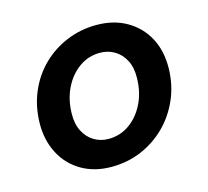

<svg xmlns="http://www.w3.org/2000/svg" viewBox="-82 -605 773 712"><g transform="rotate(-15 304.5 -249.5)"><path d="M263 12Q198 12 148.5 -17Q99 -46 72.5 -97.5Q46 -149 47 -213Q48 -277 71 -331.5Q94 -386 134.5 -426Q175 -466 229 -488.5Q283 -511 344 -511Q410 -511 459.5 -482.5Q509 -454 536 -404Q563 -354 562 -287Q561 -224 537.5 -169.5Q514 -115 473.5 -74.5Q433 -34 379.5 -11Q326 12 263 12ZM279 -91Q324 -91 359.5 -116Q395 -141 416.5 -184Q438 -227 439 -282Q440 -322 425.5 -350Q411 -378 386 -393Q361 -408 330 -408Q286 -408 250.5 -383Q215 -358 193.5 -315Q172 -272 171 -217Q170 -178 184.5 -149.5Q199 -121 224 -106Q249 -91 279 -91Z"/></g></svg>

Font: DM Sans 20pt SemiBold
Style: Italic
Weight: 600
Italic angle: -10°
Version: Version 4.004;gftools[0.9.30]